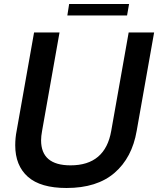

<svg xmlns="http://www.w3.org/2000/svg" viewBox="-20 -925 789 958"><path d="M56 -200Q56 -237 63 -272L150 -763H277L190 -272Q185 -245 185 -225Q185 -100 332 -100Q505 -100 535 -272L622 -763H749L662 -272Q639 -138 551.5 -62.5Q464 13 312 13Q182 13 119 -43Q56 -99 56 -200ZM614 -848H316L325 -905H624Z"/></svg>

Font: Open Sauce One SemiBold Italic
Style: Regular
Weight: 600
Italic angle: -10°
Designer: Alfredo Marco Pradil
Foundry: Creative Sauce Fz LLC
Version: Version 1.477